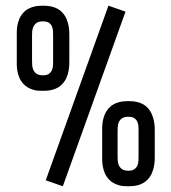

<svg xmlns="http://www.w3.org/2000/svg" viewBox="-20 -646 603 676"><path d="M361.8 -626 421.9 -605 201.2 9.8 141.1 -11.2ZM224.1 -438Q224.1 -429.7 223.9 -418.9Q223.6 -408.2 221.4 -396.5Q219.2 -384.8 214.4 -373Q209.5 -361.3 200.2 -351.1Q192.4 -342.3 183.3 -337.4Q174.3 -332.5 165 -330.1Q155.8 -327.6 147 -326.9Q138.2 -326.2 130.9 -326.2Q124 -326.2 115.2 -326.7Q106.4 -327.1 97.4 -329.8Q88.4 -332.5 79.1 -337.4Q69.8 -342.3 62 -351.1Q52.7 -361.3 47.9 -373.3Q43 -385.3 41 -397Q39.1 -408.7 39.1 -419.4Q39.1 -430.2 39.1 -438V-514.2Q39.1 -522 39.1 -532.7Q39.1 -543.5 41 -555.2Q43 -566.9 47.9 -578.9Q52.7 -590.8 62 -601.1Q69.8 -609.9 79.1 -614.7Q88.4 -619.6 97.4 -622.1Q106.4 -624.5 115.2 -625.2Q124 -626 130.9 -626Q138.2 -626 147 -625.2Q155.8 -624.5 165 -622.1Q174.3 -619.6 183.3 -614.7Q192.4 -609.9 200.2 -601.1Q209.5 -590.8 214.4 -578.9Q219.2 -566.9 221.4 -555.2Q223.6 -543.5 223.9 -532.7Q224.1 -522 224.1 -514.2ZM92.8 -433.1Q92.8 -425.8 93.3 -416.7Q93.8 -407.7 97.4 -399.7Q101.1 -391.6 108.9 -386.2Q116.7 -380.9 130.9 -380.9Q145.5 -380.9 152.8 -386.5Q160.2 -392.1 163.3 -400.1Q166.5 -408.2 166.7 -417.2Q167 -426.3 167 -433.1V-519Q167 -525.9 166.7 -534.9Q166.5 -543.9 163.3 -552Q160.2 -560.1 152.8 -565.4Q145.5 -570.8 130.9 -570.8Q116.2 -570.8 108.6 -565.2Q101.1 -559.6 97.4 -551.5Q93.8 -543.5 93.3 -534.7Q92.8 -525.9 92.8 -519ZM524.9 -102.1Q524.9 -93.8 524.7 -83Q524.4 -72.3 522.2 -60.5Q520 -48.8 515.1 -37.1Q510.3 -25.4 501 -15.1Q493.2 -6.3 484.1 -1.5Q475.1 3.4 466.1 5.9Q457 8.3 448.2 9Q439.5 9.8 432.1 9.8Q425.3 9.8 416.5 9.3Q407.7 8.8 398.4 6.1Q389.2 3.4 379.9 -1.5Q370.6 -6.3 362.8 -15.1Q353.5 -25.4 348.6 -37.4Q343.8 -49.3 341.8 -61Q339.8 -72.8 339.8 -83.5Q339.8 -94.2 339.8 -102.1V-178.2Q339.8 -186 339.8 -196.5Q339.8 -207 341.8 -218.8Q343.8 -230.5 348.6 -242.4Q353.5 -254.4 362.8 -265.1Q371.1 -273.9 380.1 -278.8Q389.2 -283.7 398.4 -286.1Q407.7 -288.6 416.3 -289.3Q424.8 -290 432.1 -290Q439.5 -290 448.2 -289.3Q457 -288.6 466.1 -286.1Q475.1 -283.7 484.1 -278.8Q493.2 -273.9 501 -265.1Q510.3 -254.4 515.1 -242.4Q520 -230.5 522.2 -218.8Q524.4 -207 524.7 -196.5Q524.9 -186 524.9 -178.2ZM394 -97.2Q394 -89.8 394.5 -80.6Q395 -71.3 398.7 -63.5Q402.3 -55.7 409.9 -50.3Q417.5 -44.9 432.1 -44.9Q446.3 -44.9 453.6 -50.5Q460.9 -56.2 464.1 -64.2Q467.3 -72.3 467.5 -81.3Q467.8 -90.3 467.8 -97.2V-183.1Q467.8 -189.9 467.5 -199Q467.3 -208 464.1 -216.1Q460.9 -224.1 453.6 -229.5Q446.3 -234.9 432.1 -234.9Q417.5 -234.9 409.7 -229.5Q401.9 -224.1 398.4 -216.1Q395 -208 394.5 -199Q394 -189.9 394 -183.1Z"/></svg>

Font: Aubrey
Style: Regular
Weight: 400
Designer: Gayaneh Bagdasaryan | Cyreal.org
Foundry: Gayaneh Bagdasaryan | Cyreal.org
Version: Version 1.000